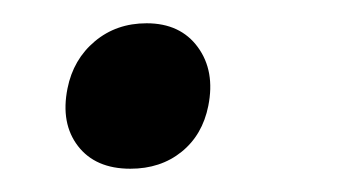

<svg xmlns="http://www.w3.org/2000/svg" viewBox="-20 -303 298 165"><path d="M92 -158Q62 -158 47 -177.5Q32 -197 38 -227Q43 -252 61.5 -267.5Q80 -283 106 -283Q135 -283 150 -262.5Q165 -242 159 -212Q154 -187 136 -172.5Q118 -158 92 -158Z"/></svg>

Font: EauTestInfant Semibold
Style: Italic
Weight: 600
Italic angle: -12°
Designer: Christian Thalmann (Catharsis Fonts)
Version: Version 0.001;PS 000.001;hotconv 1.0.88;makeotf.lib2.5.64775